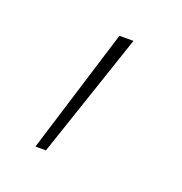

<svg xmlns="http://www.w3.org/2000/svg" viewBox="-62 -150 342 360"><g transform="rotate(20 109.5 30.5)"><path d="M120 -94H148L64 155H43Z"/></g></svg>

Font: Albert Sans Thin
Style: Regular
Weight: 250
Designer: Andreas Rasmussen
Foundry: a.Foundry
Version: Version 1.025